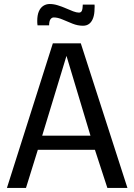

<svg xmlns="http://www.w3.org/2000/svg" viewBox="-20 -929 664 949"><path d="M14.2 0 241.2 -714.8H379.4L609.9 0H510.7L449.2 -188.5H167L108.4 0ZM188.5 -258.3H427.2L308.6 -652.8ZM390.1 -801.8Q364.3 -801.8 338.6 -812Q313 -822.3 289.3 -832.5Q265.6 -842.8 245.6 -842.8Q236.3 -842.8 229.7 -834Q223.1 -825.2 222.7 -803.7H165.5Q164.6 -809.6 164.3 -815.2Q164.1 -820.8 164.1 -825.7Q164.1 -854 171.9 -872.3Q179.7 -890.6 193.8 -899.9Q208 -909.2 225.6 -909.2Q245.1 -909.2 265.6 -902.8Q286.1 -896.5 305.7 -887.9Q325.2 -879.4 341.8 -873Q358.4 -866.7 370.1 -866.7Q380.9 -866.7 384.8 -876.2Q388.7 -885.7 389.2 -906.2H447.3Q447.8 -901.4 447.8 -896.5Q447.8 -891.6 447.3 -886.7Q447.3 -858.9 440.4 -840.1Q433.6 -821.3 421.1 -811.5Q408.7 -801.8 390.1 -801.8Z"/></svg>

Font: Pontano Sans Medium
Style: Regular
Weight: 500
Designer: Vernon Adams
Foundry: Vernon Adams
Version: Version 2.001